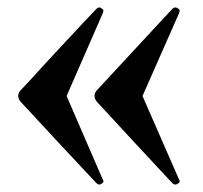

<svg xmlns="http://www.w3.org/2000/svg" viewBox="-20 -502 545 516"><path d="M238 -11Q205 -46 137 -119Q69 -192 35 -229Q29 -237 29 -244Q29 -252 35 -259Q51 -275 107 -337Q237 -477 238 -477Q243 -482 247 -482Q250 -482 252 -480Q258 -477 258 -473Q258 -472 256 -466L159 -244L256 -20Q258 -17 258 -15Q258 -11 252 -8Q250 -6 247 -6Q243 -6 238 -11ZM442 -11Q409 -46 341.5 -119Q274 -192 240 -229Q234 -237 234 -244Q234 -252 240 -259L442 -477Q447 -482 451 -482Q455 -482 457 -480Q463 -477 463 -473Q463 -472 461 -466L363 -244L461 -20Q463 -17 463 -15Q463 -11 457 -8Q455 -6 451 -6Q447 -6 442 -11Z"/></svg>

Font: Shippori Mincho
Style: Bold
Weight: 700
Designer: FONTDASU
Foundry: FONTDASU / Google Inc. / but / Adobe
Version: Version 3.110; ttfautohint (v1.8.3)